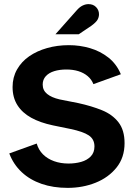

<svg xmlns="http://www.w3.org/2000/svg" viewBox="-20 -899 650 931"><path d="M308 12Q238 12 181.5 -7.5Q125 -27 85 -64.5Q45 -102 25 -155L158 -203Q167 -172 188.5 -150.5Q210 -129 242 -117.5Q274 -106 312 -106Q345 -106 373.5 -114Q402 -122 420 -140.5Q438 -159 438 -189Q438 -224 410.5 -242.5Q383 -261 320 -274L237 -291Q175 -304 131.5 -328Q88 -352 64.5 -389Q41 -426 41 -477Q41 -524 62.5 -562Q84 -600 121.5 -626Q159 -652 208.5 -666Q258 -680 314 -680Q367 -680 416.5 -665.5Q466 -651 505.5 -620Q545 -589 566 -539L433 -491Q424 -514 405 -530Q386 -546 360 -554Q334 -562 302 -562Q269 -562 243 -554Q217 -546 202 -529.5Q187 -513 187 -489Q187 -461 208.5 -443.5Q230 -426 269 -417L360 -399Q424 -385 474.5 -364.5Q525 -344 554.5 -306Q584 -268 584 -205Q584 -135 545 -86.5Q506 -38 443.5 -13Q381 12 308 12ZM249 -733 352 -849Q366 -865 380.5 -872Q395 -879 409 -879Q432 -879 446 -864.5Q460 -850 460 -830Q460 -816 453 -803.5Q446 -791 423 -774L362 -733Z"/></svg>

Font: Atkinson Hyperlegible Next
Style: Bold
Weight: 700
Designer: Elliott Scott, Megan Eiswerth, Linus Boman, Theodore Petrosky, Letters from Sweden
Foundry: Applied Design Works, Letters from Sweden
Version: Version 2.001